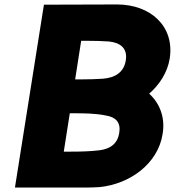

<svg xmlns="http://www.w3.org/2000/svg" viewBox="-20 -841 784 861"><path d="M47 0H370C389 0 409 -1 427 -2C563 -16 688 -107 709 -239C722 -313 697 -377 649 -421C695 -461 731 -516 741 -578C764 -724 654 -821 505 -821L177 -820ZM266 -161 293 -333H311C352 -333 407 -333 455 -323C499 -316 522 -292 515 -247C508 -197 475 -173 425 -167C384 -162 340 -161 298 -161ZM317 -485 344 -658H374C407 -658 439 -657 468 -655C520 -650 553 -624 544 -570C536 -517 496 -492 441 -488C411 -486 380 -485 347 -485Z"/></svg>

Font: Rabbid Highway Sign IV
Style: BlkObl
Weight: 400
Foundry: Cannot Into Space Fonts
Version: Version 0.277